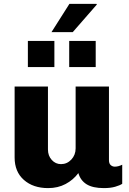

<svg xmlns="http://www.w3.org/2000/svg" viewBox="-20 -955 660 985"><path d="M226 -188Q226 -156 245.5 -134.5Q265 -113 293 -113Q324 -113 346 -136.5Q368 -160 368 -194V-511H539V-133Q539 -116 548 -108Q557 -100 569 -100Q587 -100 607 -110V-12Q595 -4 571 3Q547 10 513 10Q456 10 424.5 -9.5Q393 -29 382 -67Q356 -32 316.5 -11Q277 10 227 10Q150 10 102.5 -32Q55 -74 55 -147V-511H226ZM475 -935 477 -932 353 -790H244L336 -935ZM259 -611H123V-745H259ZM471 -611H335V-745H471Z"/></svg>

Font: Chivo ExtraBold
Style: Regular
Weight: 800
Designer: Hector Gatti
Foundry: Omnibus-Type
Version: Version 1.007